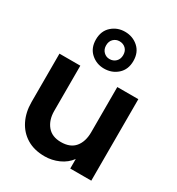

<svg xmlns="http://www.w3.org/2000/svg" viewBox="-185 -885 932 1012"><g transform="rotate(30 281.0 -378.5)"><path d="M239 12Q175 12 130 -15.5Q85 -43 61 -91.5Q37 -140 37 -202V-496H164V-221Q164 -166 192.5 -131Q221 -96 276 -96Q333 -96 361 -130Q389 -164 389 -221V-496H517V0H389V-58Q364 -24 323.5 -6Q283 12 239 12ZM279 -545Q233 -545 199.5 -575Q166 -605 166 -657Q166 -709 199.5 -739Q233 -769 279 -769Q327 -769 360.5 -739Q394 -709 394 -657Q394 -605 360.5 -575Q327 -545 279 -545ZM279 -603Q302 -603 317 -618Q332 -633 332 -657Q332 -682 317 -696.5Q302 -711 279 -711Q258 -711 243 -696.5Q228 -682 228 -657Q228 -633 243 -618Q258 -603 279 -603Z"/></g></svg>

Font: Rethink Sans
Style: Bold
Weight: 700
Designer: The Rethink Sans project authors (Hans Thiessen). DM Sans designed by Colophon Foundry.
Foundry: Rethink Communications LLC
Version: Version 1.001